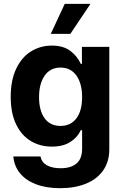

<svg xmlns="http://www.w3.org/2000/svg" viewBox="-20 -776 648 1006"><path d="M49.8 43.9H192.4Q198.2 74.7 225.8 90.1Q253.4 105.5 297.9 105.5Q351.1 105.5 380.6 80.8Q410.2 56.2 410.2 2.9V-93.8H403.3Q386.7 -57.1 348.9 -32.5Q311 -7.8 252 -7.8Q190.4 -7.8 141.6 -36.9Q92.8 -65.9 64.5 -124.5Q36.1 -183.1 36.1 -268.6Q36.1 -355.5 64.9 -416Q93.8 -476.6 142.8 -506.8Q191.9 -537.1 252 -537.1Q312 -537.1 348.6 -509.3Q385.3 -481.4 403.3 -441.4H409.2V-530.3H552.7V5.9Q552.7 71.8 520 117.7Q487.3 163.6 429.2 186.8Q371.1 210 294.9 210Q222.7 210 168.9 189.5Q115.2 168.9 84.7 131.6Q54.2 94.2 49.8 43.9ZM410.2 -266.6Q410.2 -338.4 380.4 -380.1Q350.6 -421.9 296.9 -421.9Q243.2 -421.9 213.9 -379.6Q184.6 -337.4 184.6 -266.6Q184.6 -196.8 213.6 -156.5Q242.7 -116.2 296.9 -116.2Q350.6 -116.2 380.4 -156Q410.2 -195.8 410.2 -266.6ZM319.3 -755.9H454.1L348.6 -598.6H246.1Z"/></svg>

Font: Pretendard
Style: Bold
Weight: 700
Designer: Base glyphs from Inter by Rasmus Andersson; Hangeul glyphs from Noto Sans CJK(Source Han Sans) by Jang Soo-young and Kan
Foundry: Kil Hyung-jin
Version: Version 1.309